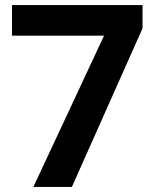

<svg xmlns="http://www.w3.org/2000/svg" viewBox="-20 -733 612 753"><path d="M111 0 388 -593H27V-713H539V-622L262 0Z"/></svg>

Font: Noto Sans Sinhala UI
Style: Bold
Weight: 700
Designer: Jelle Bosma - Monotype Design Team
Foundry: Monotype Imaging Inc.
Version: Version 2.006; ttfautohint (v1.8.4.7-5d5b)